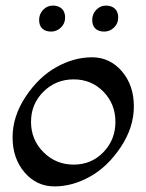

<svg xmlns="http://www.w3.org/2000/svg" viewBox="-20 -661 524 687"><path d="M135.5 -333Q91 -289 91 -225Q91 -161 135.5 -116.5Q180 -72 243.5 -72Q307 -72 350 -116.5Q393 -161 393 -225Q393 -289 350 -333Q307 -377 243.5 -377Q180 -377 135.5 -333ZM175 6Q111 6 68 -44Q25 -94 25 -169.5Q25 -245 72 -315.5Q119 -386 182 -421Q245 -456 309 -456Q373 -456 416 -406Q459 -356 459 -280.5Q459 -205 412 -134.5Q365 -64 302 -29Q239 6 175 6ZM353 -548Q333 -548 321.5 -558.5Q310 -569 310 -590Q310 -611 324.5 -626Q339 -641 359 -641Q379 -641 391 -630Q403 -619 403 -598Q403 -577 388 -562.5Q373 -548 353 -548ZM163 -548Q143 -548 131.5 -558.5Q120 -569 120 -590Q120 -611 134.5 -626Q149 -641 169 -641Q189 -641 201 -630Q213 -619 213 -598Q213 -577 198 -562.5Q183 -548 163 -548Z"/></svg>

Font: Macondo Swash Caps
Style: Regular
Weight: 400
Designer: John Vargas Beltran
Foundry: John Vargas Beltran
Version: Version 2.001